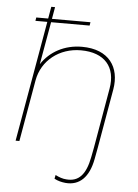

<svg xmlns="http://www.w3.org/2000/svg" viewBox="-61 -766 730 1013"><g transform="rotate(5 304.5 -260.0)"><path d="M95 -657 92 -639H155L43 0H63L120 -326C139 -433 231 -505 345 -505C471 -505 533 -432 513 -317L458 0L448 52C430 145 393 186 327 180C308 179 288 172 269 162L265 182C283 192 304 197 324 199C399 206 449 157 467 59L478 0L533 -315C553 -432 493 -524 349 -524C257 -524 180 -482 135 -413L175 -639H379L382 -657H178L189 -720H169L158 -657Z"/></g></svg>

Font: Fixel Display Thin
Style: Italic
Weight: 100
Italic angle: -10°
Designer: AlfaBravo + MacPaw
Foundry: Kyrylo Tkachov, Marchela Mozhyna, Serhii Makarenko, Maria Weinstein, Zakhar Kryvoshyya
Version: Version 1.210;Glyphs 3.2 (3217)